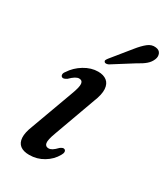

<svg xmlns="http://www.w3.org/2000/svg" viewBox="-177 -775 753 864"><g transform="rotate(30 200.0 -343.0)"><path d="M180 -59.5Q163.5 -59.5 160.5 -75.2Q157.5 -91 173 -132.5L250.5 -346.5Q268 -389.5 266 -416.8Q264 -444 247 -457.2Q230 -470.5 202 -470.5Q166 -470.5 130.8 -449.2Q95.5 -428 74 -394.5Q67 -386 67.2 -378.2Q67.5 -370.5 73.5 -367Q78.5 -364.5 84.2 -366.5Q90 -368.5 97.5 -373Q112.5 -388 123.5 -394.5Q134.5 -401 143 -401Q160 -401 162 -384.2Q164 -367.5 147 -323L68 -107Q52.5 -68.5 54 -42.5Q55.5 -16.5 72.2 -3.5Q89 9.5 119.5 9.5Q159.5 9.5 193.2 -10.8Q227 -31 245 -63.5Q251 -73.5 251 -81Q251 -88.5 245.5 -92Q240.5 -95 235 -93Q229.5 -91 223 -86.5Q208.5 -71.5 198.8 -65.5Q189 -59.5 180 -59.5ZM288.5 -639Q310.5 -666.5 330 -682Q349.5 -697.5 371.5 -694.5Q390.5 -692.5 396.8 -678.2Q403 -664 396.5 -648Q389.5 -630 373.5 -616.2Q357.5 -602.5 332 -589L226.5 -522.5Q220 -519.5 213.8 -519.2Q207.5 -519 205 -523Q201 -527 203.8 -532.5Q206.5 -538 211 -543.5Z"/></g></svg>

Font: Fraunces
Style: Italic
Weight: 400
Italic angle: -16°
Version: Version 1.000;[b76b70a41]